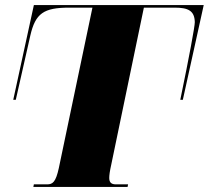

<svg xmlns="http://www.w3.org/2000/svg" viewBox="-20 -734 820 754"><path d="M111 0H481L483 -10H435C418 -10 409 -17 409 -35C409 -46 411 -61 417 -88L545 -704H666C719 -704 744 -692 745 -647C745 -630 724 -516 688 -342H698L780 -714H113L32 -342H42L99 -594C119 -682 152 -704 252 -704H343L211 -74C199 -19 187 -10 165 -10H113Z"/></svg>

Font: Noto Serif Display Black
Style: Italic
Weight: 900
Italic angle: -12°
Designer: Monotype Design Team
Foundry: Monotype Imaging Inc.
Version: Version 2.009